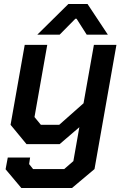

<svg xmlns="http://www.w3.org/2000/svg" viewBox="-20 -723 625 963"><path d="M564 -498 454 125 341 220H87L8 126L19 67H131L126 100L146 125H302L348 85L378 -85L279 0H113L33 -97L104 -498H217L153 -136L185 -97H277L399 -205L451 -498ZM323 -703H419L521 -549H415L364 -629H358L279 -549H167Z"/></svg>

Font: Chakra Petch SemiBold
Style: Italic
Weight: 600
Italic angle: -10°
Designer: Katatrad Aksorn Co.,Ltd.
Foundry: Cadson Demak Co.,Ltd.
Version: Version 1.000; ttfautohint (v1.6)